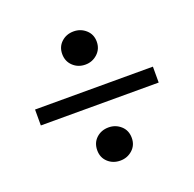

<svg xmlns="http://www.w3.org/2000/svg" viewBox="-93 -636 676 669"><g transform="rotate(-20 245.0 -301.5)"><path d="M245 -62Q218 -62 199.5 -79Q181 -96 181 -123Q181 -151 199.5 -168Q218 -185 245 -185Q271 -185 290 -168Q309 -151 309 -123Q309 -96 290 -79Q271 -62 245 -62ZM245 -418Q218 -418 199.5 -435.5Q181 -453 181 -480Q181 -507 199.5 -524Q218 -541 245 -541Q271 -541 290 -524Q309 -507 309 -480Q309 -453 290 -435.5Q271 -418 245 -418ZM463 -272H26V-331H463Z"/></g></svg>

Font: Lisu Bosa Medium
Style: Regular
Weight: 500
Designer: David Morse, Annie Olsen, Victor Gaultney, Frank Grießhammer (Latin)
Foundry: SIL International
Version: Version 2.000